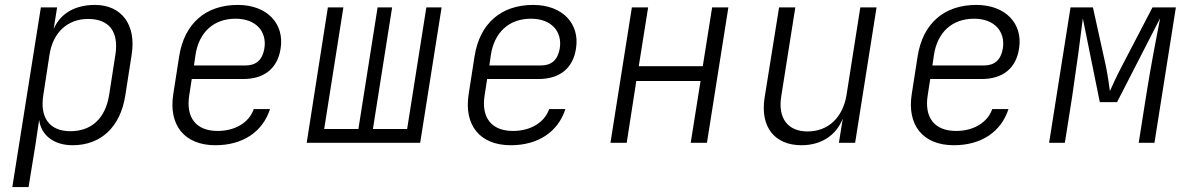

<svg xmlns="http://www.w3.org/2000/svg" viewBox="-20 -580 4840 780"><path d="M30 180H96L124 8L139 -93C147 -31 198 10 275 10C390 10 469 -64 489 -192L515 -359C534 -479 474 -560 366 -560C284 -560 225 -525 198 -462L212 -550H146ZM266 -47C182 -47 141 -101 156 -194L181 -357C195 -449 255 -503 338 -503C422 -503 463 -453 449 -359L423 -192C407 -97 350 -47 266 -47Z M855 10C966 10 1047 -44 1077 -137H1011C992 -82 935 -48 864 -48C776 -48 734 -103 749 -194L759 -259H968C1053 -259 1108 -302 1120 -383C1136 -482 1067 -560 946 -560C815 -560 729 -484 708 -352L684 -198C664 -72 729 10 855 10ZM768 -314 774 -356C788 -449 848 -504 937 -504C1021 -504 1065 -451 1054 -383C1046 -336 1020 -314 977 -314Z M1226 0H1687L1774 -550H1712L1634 -56H1495L1573 -550H1514L1436 -56H1297L1375 -550H1312Z M2055 10C2166 10 2247 -44 2277 -137H2211C2192 -82 2135 -48 2064 -48C1976 -48 1934 -103 1949 -194L1959 -259H2168C2253 -259 2308 -302 2320 -383C2336 -482 2267 -560 2146 -560C2015 -560 1929 -484 1908 -352L1884 -198C1864 -72 1929 10 2055 10ZM1968 -314 1974 -356C1988 -449 2048 -504 2137 -504C2221 -504 2265 -451 2254 -383C2246 -336 2220 -314 2177 -314Z M2460 0H2526L2565 -251H2826L2786 0H2852L2939 -550H2873L2835 -311H2575L2613 -550H2547Z M3236 10C3317 10 3378 -31 3404 -99L3388 0H3454L3541 -550H3475L3419 -194C3404 -102 3344 -46 3261 -46C3181 -46 3139 -99 3154 -190L3211 -550H3145L3086 -182C3068 -64 3127 10 3236 10Z M3855 10C3966 10 4047 -44 4077 -137H4011C3992 -82 3935 -48 3864 -48C3776 -48 3734 -103 3749 -194L3759 -259H3968C4053 -259 4108 -302 4120 -383C4136 -482 4067 -560 3946 -560C3815 -560 3729 -484 3708 -352L3684 -198C3664 -72 3729 10 3855 10ZM3768 -314 3774 -356C3788 -449 3848 -504 3937 -504C4021 -504 4065 -451 4054 -383C4046 -336 4020 -314 3977 -314Z M4242 0H4306L4336 -190C4353 -304 4371 -437 4379 -505L4448 -165H4518L4693 -506C4679 -435 4653 -299 4636 -190L4606 0H4670L4757 -550H4662L4537 -310C4518 -274 4499 -233 4489 -210C4486 -233 4480 -275 4473 -310L4420 -550H4329Z"/></svg>

Font: JetBrains Mono ExtraLight
Style: Italic
Weight: 240
Italic angle: -9°
Monospace: yes
Designer: Philipp Nurullin, Konstantin Bulenkov
Foundry: JetBrains
Version: Version 2.305